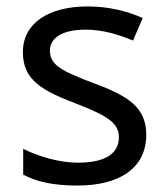

<svg xmlns="http://www.w3.org/2000/svg" viewBox="-20 -566 519 596"><path d="M434 -148C434 -234 375 -269 273 -307C170 -346 135 -364 135 -409C135 -449 174 -474 246 -474C298 -474 348 -459 393 -440L423 -510C373 -532 317 -546 252 -546C132 -546 51 -495 51 -404C51 -316 113 -284 217 -244C322 -204 349 -180 349 -140C349 -92 311 -61 222 -61C159 -61 94 -83 52 -104V-24C93 -2 145 10 220 10C351 10 434 -44 434 -148Z"/></svg>

Font: Noto Sans Buginese
Style: Regular
Weight: 400
Designer: Monotype Design Team
Foundry: Monotype Imaging Inc.
Version: Version 2.002